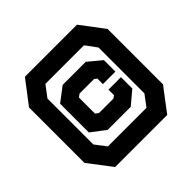

<svg xmlns="http://www.w3.org/2000/svg" viewBox="-172 -876 1053 1053"><g transform="rotate(-45 354.5 -350.0)"><path d="M557 0H153L50 -135V-565L153 -700H557L659 -565V-135ZM552 -528 504 -593H205L156 -528V-172L205 -108H504L552 -172ZM447 -173H268L185 -236V-459L268 -522H447L524 -458V-369H427V-412L412 -423H300L282 -410V-285L300 -272H412L427 -283V-326H524V-238Z"/></g></svg>

Font: Turret Road ExtraBold
Style: Regular
Weight: 800
Designer: Noponies
Foundry: Noponies
Version: Version 1.001; ttfautohint (v1.8)